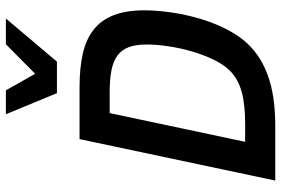

<svg xmlns="http://www.w3.org/2000/svg" viewBox="-174 -796 970 663"><g transform="rotate(-90 311.5 -465.0)"><path d="M606.9 -451.2Q606.9 -425.8 604 -395Q601.1 -364.3 595 -331.1Q588.9 -297.9 578.9 -263.4Q568.8 -229 554.9 -196.8Q541 -164.6 522.7 -135.7Q504.4 -106.9 481 -85Q456.1 -61.5 425.8 -45.2Q395.5 -28.8 361.1 -18.8Q326.7 -8.8 288.3 -4.4Q250 0 209 0H19L162.1 -675.8H341.8Q407.7 -675.8 457.3 -664.6Q506.8 -653.3 540 -627.2Q573.2 -601.1 590.1 -557.9Q606.9 -514.6 606.9 -451.2ZM214.8 -104Q246.6 -104 273.7 -106.7Q300.8 -109.4 323.7 -115.5Q346.7 -121.6 365.2 -131.8Q383.8 -142.1 398.9 -157.2Q419.4 -177.7 436 -211.9Q452.6 -246.1 464.4 -285.9Q476.1 -325.7 482.4 -367.2Q488.8 -408.7 488.8 -443.8Q488.8 -480.5 480 -504.9Q471.2 -529.3 451.7 -544.2Q432.1 -559.1 400.9 -565.4Q369.6 -571.8 324.2 -571.8H252L152.8 -104ZM330.6 -930.2 387.7 -829.1 489.7 -930.2H578.6L429.7 -753.9H320.8L248 -930.2Z"/></g></svg>

Font: Clear Sans Medium
Style: Italic
Weight: 500
Italic angle: -12°
Foundry: Intel Corporation
Version: Version 1.00